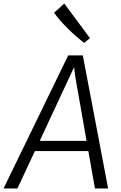

<svg xmlns="http://www.w3.org/2000/svg" viewBox="-44 -1058 682 1078"><path d="M54 0H-24L339 -747H421L563 0H489L452 -210H152ZM345 -623 179 -267H442L379 -625L372 -681ZM461 -844 429 -817Q409.5 -831.5 385.2 -852.5Q361 -873.5 336.8 -897.8Q312.5 -922 292 -945.2Q271.5 -968.5 260 -987L317 -1038Z"/></svg>

Font: Merriweather Sans Variable Regular
Style: Italic
Weight: 300
Italic angle: -8°
Designer: Eben Sorkin
Foundry: Eben Sorkin
Version: Version 2.001